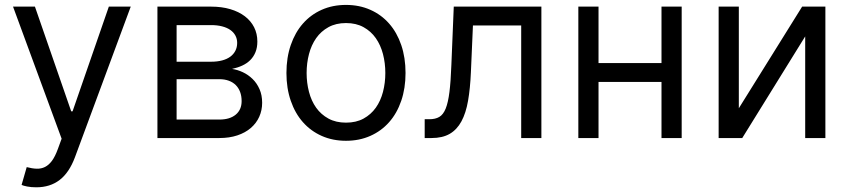

<svg xmlns="http://www.w3.org/2000/svg" viewBox="-20 -573 3523 797"><path d="M130.7 204.5Q109.4 204.5 92.7 201.2Q76 197.8 69.6 194.6L90.9 120.7Q114 126.8 132.6 127.3Q151.3 127.8 166.9 120Q182.5 112.2 195.7 94.5Q208.8 76.7 220.2 45.5L235.8 2.8L34.1 -545.5H125L275.6 -110.8H281.2L431.8 -545.5H522.7L291.2 79.5Q267.4 143.5 227.6 174Q187.9 204.5 130.7 204.5Z M633.5 -545.5H856.5Q900.6 -545.5 935.9 -535Q971.2 -524.5 996.3 -505.5Q1021.3 -486.5 1034.8 -459.9Q1048.3 -433.2 1048.3 -400.6Q1048.3 -375.7 1040.5 -356.5Q1032.7 -337.4 1018.8 -323.5Q1005 -309.7 985.6 -300.8Q966.3 -291.9 943.2 -286.9Q965.6 -283.7 987.9 -273.3Q1010.3 -262.8 1028.2 -245.4Q1046.2 -228 1057.2 -203.1Q1068.2 -178.3 1068.2 -146.3Q1068.2 -115.1 1056.1 -88.2Q1044 -61.4 1021.1 -41.7Q998.2 -22 965.2 -11Q932.2 0 890.6 0H633.5ZM890.6 -76.7Q933.9 -76.7 958.5 -97.1Q983 -117.5 983 -153.4Q983 -174.7 976.6 -191.6Q970.2 -208.5 958.3 -220.2Q946.4 -231.9 929.3 -238.1Q912.3 -244.3 890.6 -244.3H713.1V-76.7ZM856.5 -316.8Q881.7 -316.8 901.8 -322.1Q921.9 -327.4 935.7 -337.5Q949.6 -347.7 957 -362.2Q964.5 -376.8 964.5 -394.9Q964.5 -411.9 957 -425.6Q949.6 -439.3 935.7 -448.9Q921.9 -458.5 901.8 -463.6Q881.7 -468.8 856.5 -468.8H713.1V-316.8Z M1416.2 11.4Q1360.8 11.4 1315.3 -8.9Q1269.9 -29.1 1237.4 -65.9Q1204.9 -102.6 1187 -154.7Q1169 -206.7 1169 -269.9Q1169 -333.8 1187 -386Q1204.9 -438.2 1237.4 -475.1Q1269.9 -512.1 1315.3 -532.3Q1360.8 -552.6 1416.2 -552.6Q1471.6 -552.6 1517.2 -532.3Q1562.9 -512.1 1595.3 -475.1Q1627.8 -438.2 1645.6 -386Q1663.4 -333.8 1663.4 -269.9Q1663.4 -206.7 1645.6 -154.7Q1627.8 -102.6 1595.3 -65.9Q1562.9 -29.1 1517.2 -8.9Q1471.6 11.4 1416.2 11.4ZM1416.2 -63.9Q1458.5 -63.9 1489.2 -80.8Q1519.9 -97.7 1540 -125.9Q1560 -154.1 1569.8 -191.6Q1579.5 -229 1579.5 -269.9Q1579.5 -311.1 1569.8 -348.5Q1560 -386 1540 -414.6Q1519.9 -443.2 1489.2 -460.2Q1458.5 -477.3 1416.2 -477.3Q1374.3 -477.3 1343.4 -460.2Q1312.5 -443.2 1292.4 -414.6Q1272.4 -386 1262.6 -348.5Q1252.8 -311.1 1252.8 -269.9Q1252.8 -229 1262.6 -191.6Q1272.4 -154.1 1292.4 -125.9Q1312.5 -97.7 1343.4 -80.8Q1374.3 -63.9 1416.2 -63.9Z M1742.9 -78.1H1762.8Q1787.3 -78.1 1803.6 -87.7Q1820 -97.3 1830.1 -122.3Q1840.2 -147.4 1845.7 -191.4Q1851.2 -235.4 1853.7 -304L1863.6 -545.5H2227.3V0H2143.5V-467.3H1943.2L1934.7 -272.7Q1931.8 -205.6 1922.9 -154.7Q1914.1 -103.7 1895.4 -69.2Q1876.8 -34.8 1846.8 -17.4Q1816.8 0 1771.3 0H1742.9Z M2464.5 -311.1H2725.9V-545.5H2809.7V0H2725.9V-233H2464.5V0H2380.7V-545.5H2464.5Z M3309.7 -545.5H3406.2V0H3322.4V-421.9L3061.1 0H2963.1V-545.5H3046.9V-123.6Z"/></svg>

Font: Fast_Sans-Dotted
Style: Regular
Weight: 400
Version: Version 3.018